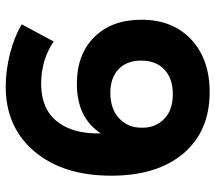

<svg xmlns="http://www.w3.org/2000/svg" viewBox="-61 -686 754 672"><g transform="rotate(-90 316.0 -350.0)"><path d="M506.8 -539.1Q441.9 -583 358.9 -583Q271.5 -583 227.1 -527.6Q182.6 -472.2 185.1 -374Q239.7 -458 358.9 -458Q461.9 -458 522.5 -396.7Q583 -335.4 583 -231.9Q583 -122.6 513.9 -57.9Q444.8 6.8 330.1 6.8Q192.9 6.8 115 -85Q37.1 -176.8 37.1 -337.9Q37.1 -505.9 121.8 -606.4Q206.5 -707 349.1 -707Q405.3 -707 464.6 -691.9Q523.9 -676.8 566.9 -650.9ZM327.1 -340.8Q270 -340.8 237.1 -309.3Q204.1 -277.8 205.1 -230Q204.1 -185.1 234.6 -153.6Q265.1 -122.1 323.2 -122.1Q377 -122.1 408.4 -151.4Q439.9 -180.7 439.9 -232.9Q439.9 -283.2 409.9 -312Q379.9 -340.8 327.1 -340.8Z"/></g></svg>

Font: Montserrat arm SemiBold
Style: Regular
Weight: 600
Designer: Julieta Ulanovsky
Foundry: Julieta Ulanovsky
Version: Version 6.000;PS 006.000;hotconv 1.0.88;makeotf.lib2.5.64775